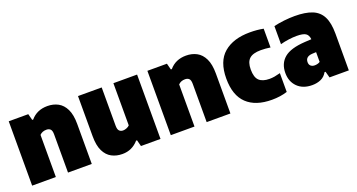

<svg xmlns="http://www.w3.org/2000/svg" viewBox="-39 -1045 2870 1542"><g transform="rotate(-20 1396.0 -274.0)"><path d="M44 0V-550H211L225 -496H233.5Q286.5 -559 376.5 -559Q427 -559 467 -537.5Q507 -516 530.2 -468.2Q553.5 -420.5 553.5 -341.5V0H350.5V-327Q350.5 -359.5 338 -371.2Q325.5 -383 304.5 -383Q268.5 -383 246.5 -360V0Z M813.5 9.5Q762.5 9.5 722.5 -11.8Q682.5 -33 659.2 -80.5Q636 -128 636 -206.5V-550H838.5V-223Q838.5 -191 850.8 -178.8Q863 -166.5 882.5 -166.5Q897 -166.5 912.8 -172.8Q928.5 -179 938.5 -189.5V-550H1141V0H974L960 -54H952Q896 10 813.5 9.5Z M1229 0V-550H1396L1410 -496H1418.5Q1471.5 -559 1561.5 -559Q1612 -559 1652 -537.5Q1692 -516 1715.2 -468.2Q1738.5 -420.5 1738.5 -341.5V0H1535.5V-327Q1535.5 -359.5 1523 -371.2Q1510.5 -383 1489.5 -383Q1453.5 -383 1431.5 -360V0Z M2091 11Q1952 11 1877.5 -59.8Q1803 -130.5 1803 -274Q1803 -421 1884.2 -490Q1965.5 -559 2107 -559Q2169.5 -559 2222.5 -548.5V-388Q2202 -391 2181.8 -392.8Q2161.5 -394.5 2141.5 -394.5Q2073 -394.5 2042.8 -366.5Q2012.5 -338.5 2012.5 -276Q2012.5 -208 2041.8 -180.8Q2071 -153.5 2130 -153.5Q2151 -153.5 2173 -157.2Q2195 -161 2222.5 -168.5V-8Q2163 11 2091 11Z M2435.5 11Q2356 11 2310 -34.8Q2264 -80.5 2264 -154Q2264 -235 2318.2 -281.2Q2372.5 -327.5 2497 -335L2553 -338Q2550 -373.5 2527.8 -388.5Q2505.5 -403.5 2450 -403.5Q2419 -403.5 2381.8 -398.5Q2344.5 -393.5 2310.5 -384V-538.5Q2351.5 -548.5 2399.5 -553.8Q2447.5 -559 2489.5 -559Q2581.5 -559 2639 -535.8Q2696.5 -512.5 2723.5 -459Q2750.5 -405.5 2750.5 -314V0H2585.5L2571 -53.5H2562.5Q2542.5 -18 2509.2 -3.5Q2476 11 2435.5 11ZM2461.5 -175Q2461.5 -154 2474 -142.8Q2486.5 -131.5 2508 -131.5Q2518.5 -131.5 2530.5 -134.2Q2542.5 -137 2553.5 -144V-227.5L2520.5 -226Q2461.5 -222.5 2461.5 -175Z"/></g></svg>

Font: Encode Sans SmCnd Black
Style: Regular
Weight: 900
Width: 4
Designer: Multiple Designers
Foundry: Impallari Type
Version: Version 3.002; ttfautohint (v1.8.3) -l 8 -r 50 -G 200 -x 14 